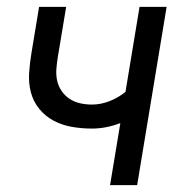

<svg xmlns="http://www.w3.org/2000/svg" viewBox="-20 -540 540 560"><path d="M301 0 331 -181Q310 -173 289.5 -169Q269 -165 248 -165Q218 -165 189.5 -170Q161 -175 136.5 -188Q112 -201 94.5 -222.5Q77 -244 70 -271Q63 -298 65 -328Q67 -358 72 -387L94 -520H173L149 -376Q146 -358 144.5 -340Q143 -322 146.5 -305.5Q150 -289 159.5 -275Q169 -261 182.5 -252Q196 -243 213 -239Q230 -235 248 -235Q274 -235 299.5 -245Q325 -255 346 -272L387 -520H466L380 0Z"/></svg>

Font: Iosevka Term Curly
Style: Italic
Weight: 400
Italic angle: -9°
Designer: Belleve Invis
Foundry: Belleve Invis
Version: Version 32.3.0